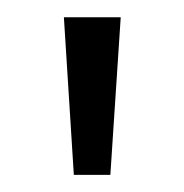

<svg xmlns="http://www.w3.org/2000/svg" viewBox="-20 -802 217 226"><path d="M109.9 -596.2H66.9L55.2 -781.7H122.1Z"/></svg>

Font: Spartan MB
Style: Regular
Weight: 400
Designer: Matt Bailey, Mirko Velimirovic
Foundry: Matt Bailey
Version: Version 1.005